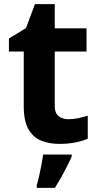

<svg xmlns="http://www.w3.org/2000/svg" viewBox="-20 -682 474 923"><path d="M308.1 -108.9Q332.5 -108.9 355.7 -113.8Q378.9 -118.7 401.9 -126V-15.1Q377.9 -4.4 342.5 2.7Q307.1 9.8 265.1 9.8Q216.3 9.8 177.5 -6.1Q138.7 -22 116.5 -61.3Q94.2 -100.6 94.2 -170.9V-434.1H22.9V-497.1L105 -546.9L147.9 -662.1H243.2V-545.9H396V-434.1H243.2V-170.9Q243.2 -139.6 261 -124.3Q278.8 -108.9 308.1 -108.9ZM324.7 61V70.8Q314.9 92.8 302.5 117.4Q290 142.1 275.4 168.2Q260.7 194.3 243.7 221.2H156.7V208Q162.6 188.5 168.5 162.4Q174.3 136.2 179.4 109.4Q184.6 82.5 187 61Z"/></svg>

Font: Wonky
Style: Regular
Weight: 400
Designer: Monotype Design Team
Foundry: Monotype Imaging Inc.
Version: Version 3.000